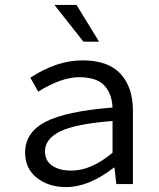

<svg xmlns="http://www.w3.org/2000/svg" viewBox="-20 -741 640 773"><path d="M315.9 -573.2 199.2 -721.2H288.1L378.9 -573.2ZM161.1 -131.8Q161.1 -92.8 191.4 -73.2Q221.7 -53.7 268.1 -54.2Q347.2 -54.2 433.1 -126V-253.9Q283.2 -242.2 222.2 -211.9Q161.1 -181.6 161.1 -131.8ZM81.1 -126Q81.1 -208 163.1 -250.5Q245.1 -293 433.1 -308.1Q430.7 -363.3 400.4 -396.5Q370.1 -429.7 298.8 -430.2Q227.5 -430.2 133.8 -372.1L102.1 -428.2Q209 -498 312 -498Q415 -498 464.8 -444.3Q514.6 -390.6 515.1 -297.9V0H448.2L440.9 -65.9H438Q337.9 12.2 246.1 12.2Q175.3 12.2 127.9 -25.4Q81.1 -63 81.1 -126Z"/></svg>

Font: SourceCodePro-Regular
Style: Regular
Weight: 400
Monospace: yes
Designer: Paul D. Hunt
Foundry: Adobe Systems Incorporated
Version: Version 1.009;PS 1.000;hotconv 1.0.70;makeotf.lib2.5.5900